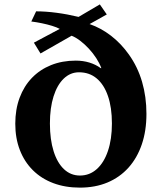

<svg xmlns="http://www.w3.org/2000/svg" viewBox="-20 -837 740 877"><path d="M436 -816.9 467.8 -771 389.2 -727.1Q441.4 -709 487.3 -673.6Q533.2 -638.2 568.8 -587.9Q608.9 -531.7 628.9 -463.4Q648.9 -395 648.9 -316.9Q648.9 -239.7 627.7 -177.5Q606.4 -115.2 566.7 -71Q526.9 -26.9 470.9 -3.4Q415 20 345.2 20Q277.8 20 223.4 -0.5Q168.9 -21 130.1 -59.6Q91.3 -98.1 70.6 -151.9Q49.8 -205.6 49.8 -272Q49.8 -337.4 69.6 -390.4Q89.4 -443.4 125.7 -481.2Q162.1 -519 213.1 -539.6Q264.2 -560.1 326.2 -560.1Q359.4 -560.1 388.2 -551.3Q417 -542.5 439.9 -525.9H442.9Q434.6 -548.3 419.7 -571.3Q404.8 -594.2 386 -614.5Q367.2 -634.8 346.9 -650.4Q326.7 -666 307.1 -673.8L165 -592.8L134.8 -642.1L252.9 -705.1Q239.3 -712.4 217.8 -719Q196.3 -725.6 171.6 -730.7Q147 -735.8 123 -738.8L145 -785.2Q188.5 -785.2 238.5 -778.6Q288.6 -772 338.9 -759.8ZM340.8 -506.8Q301.3 -506.8 271.2 -478Q241.2 -449.2 224.6 -396.7Q208 -344.2 208 -272.9Q208 -199.7 224.9 -146.2Q241.7 -92.8 272.5 -64Q303.2 -35.2 345.2 -35.2Q389.2 -35.2 422.1 -64.7Q455.1 -94.2 473.1 -147.7Q491.2 -201.2 491.2 -272.9Q491.2 -346.2 473.1 -398.4Q455.1 -450.7 421.6 -478.8Q388.2 -506.8 340.8 -506.8Z"/></svg>

Font: BIZ UDPMincho
Style: Bold
Weight: 700
Designer: TypeBank Co., Ltd.
Foundry: Morisawa Inc.
Version: Version 1.06